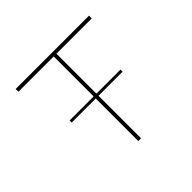

<svg xmlns="http://www.w3.org/2000/svg" viewBox="-165 -894 1088 1088"><g transform="rotate(-45 379.0 -350.0)"><path d="M175 -341V-358H583V-341ZM368 0V-678H85V-700H673V-678H390V0Z"/></g></svg>

Font: Lexend Zetta Thin
Style: Regular
Weight: 250
Version: Version 1.007